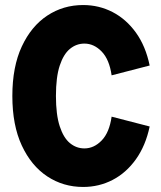

<svg xmlns="http://www.w3.org/2000/svg" viewBox="-20 -731 640 762"><path d="M310 11Q231 11 167.5 -31Q104 -73 66.5 -153.5Q29 -234 29 -350Q29 -466 66.5 -546.5Q104 -627 167.5 -669Q231 -711 310 -711Q373 -711 427 -683Q481 -655 519.5 -601.5Q558 -548 574 -471L423 -432Q414 -495 383.5 -526.5Q353 -558 315 -558Q283 -558 257.5 -537Q232 -516 217 -470.5Q202 -425 202 -350Q202 -276 217 -230Q232 -184 257.5 -163Q283 -142 315 -142Q353 -142 383.5 -173.5Q414 -205 423 -268L574 -229Q558 -153 519.5 -99Q481 -45 427 -17Q373 11 310 11Z"/></svg>

Font: Red Hat Mono
Style: Regular
Weight: 300
Monospace: yes
Designer: Pentagram, MCKL
Foundry: Pentagram, MCKL
Version: Version 1.023